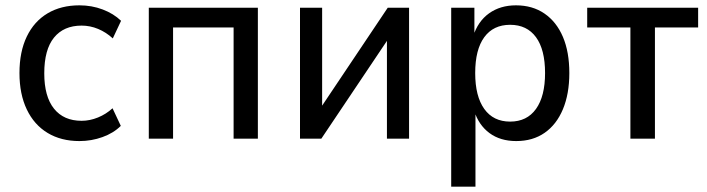

<svg xmlns="http://www.w3.org/2000/svg" viewBox="-20 -520 2651 720"><path d="M278 9Q209 9 158.5 -21.5Q108 -52 80.5 -109.5Q53 -167 53 -246Q53 -326 80.5 -383Q108 -440 158.5 -470Q209 -500 278 -500Q324 -500 365 -484.5Q406 -469 434 -442L403 -376Q378 -399 348 -411.5Q318 -424 286 -424Q219 -424 182.5 -379Q146 -334 146 -245Q146 -158 182.5 -112.5Q219 -67 286 -67Q317 -67 347.5 -79.5Q378 -92 402 -114L433 -48Q406 -21 364.5 -6Q323 9 278 9Z M538 0V-491H947V0H856V-417H629V0Z M1105 0V-491H1188V-94H1168L1434 -491H1514V0H1431V-398H1452L1185 0Z M1672 180V-491H1759V-383H1754Q1772 -440 1814 -470Q1856 -500 1915 -500Q1977 -500 2022 -469Q2067 -438 2091 -381.5Q2115 -325 2115 -246Q2115 -168 2091 -110.5Q2067 -53 2022.5 -22Q1978 9 1916 9Q1856 9 1815.5 -21Q1775 -51 1758 -105H1763V180ZM1893 -64Q1956 -64 1990 -111.5Q2024 -159 2024 -246Q2024 -334 1990 -380.5Q1956 -427 1893 -427Q1830 -427 1796 -380.5Q1762 -334 1762 -246Q1762 -159 1796 -111.5Q1830 -64 1893 -64Z M2344 0V-417H2182V-491H2598V-417H2436V0Z"/></svg>

Font: Nunito Sans 10pt SemiCondensed Medium
Style: Regular
Weight: 500
Width: 4
Designer: Vernon Adams
Foundry: Vernon Adams
Version: Version 3.101;gftools[0.9.27]